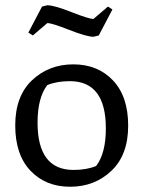

<svg xmlns="http://www.w3.org/2000/svg" viewBox="-20 -703 546 731"><path d="M123 -236Q123 -56 260 -56Q310 -56 346 -71Q383 -119 383 -214Q383 -394 246 -394Q196 -394 160 -379Q123 -331 123 -236ZM247 8Q154 8 96 -53Q38 -114 38 -225.5Q38 -337 102 -397.5Q166 -458 259 -458Q352 -458 410 -397Q468 -336 468 -224.5Q468 -113 404 -52.5Q340 8 247 8ZM335 -631Q335 -631 336 -631L391 -678L408 -667L356 -568L336 -563Q310 -563 244 -589Q178 -615 161 -615Q161 -615 160 -615L105 -568L88 -579L140 -678L160 -683Q186 -683 252 -657Q318 -631 335 -631Z"/></svg>

Font: Fenix
Style: Regular
Weight: 400
Designer: Fernando Diaz
Foundry: Fernando Diaz
Version: 004.301